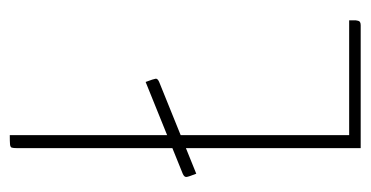

<svg xmlns="http://www.w3.org/2000/svg" viewBox="-198 -542 740 383"><g transform="rotate(-90 171.5 -350.0)"><path d="M68 0V-685Q68 -693 69 -696Q70 -699 75.5 -699.5Q81 -700 94 -700V-23H323V-10Q323 -10 322 -5Q321 0 313 0ZM17 -328Q11 -343 10.5 -347.5Q10 -352 17 -355L200 -429Q206 -413 206.5 -409Q207 -405 200 -402Z"/></g></svg>

Font: Yanone Kaffeesatz ExtraLight ExtraLight
Style: Regular
Weight: 250
Version: Version 2.003